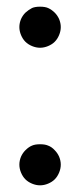

<svg xmlns="http://www.w3.org/2000/svg" viewBox="-20 -774 240 575"><path d="M43 -717Q48 -728 56 -736Q66 -745 76 -750Q85 -754 100 -754Q115 -754 124 -750Q135 -745 144 -736Q152 -728 157 -717Q162 -705 162 -693Q162 -681 157 -669Q152 -657 144 -649Q136 -641 124 -636Q112 -631 100 -631Q88 -631 76 -636Q64 -641 56 -649Q48 -657 43 -669Q38 -681 38 -693Q38 -705 43 -717ZM43 -305Q48 -316 56 -324Q66 -334 76 -338Q85 -342 100 -342Q115 -342 124 -338Q135 -334 144 -324Q152 -316 157 -305Q162 -293 162 -281Q162 -269 157 -257Q152 -245 144 -237Q136 -229 124 -224Q112 -219 100 -219Q88 -219 76 -224Q64 -229 56 -237Q48 -245 43 -257Q38 -269 38 -281Q38 -293 43 -305Z"/></svg>

Font: DSEG14 Classic Mini
Style: Regular
Weight: 400
Designer: Keshikan(Twitter:@keshinomi_88pro)
Version: Version 0.46